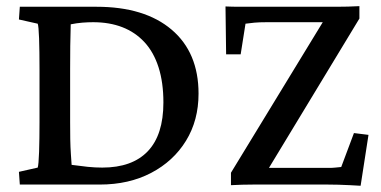

<svg xmlns="http://www.w3.org/2000/svg" viewBox="-20 -595 1228 619"><path d="M43.9 -573.2H291Q446.3 -573.2 533.2 -499.5Q620.1 -425.8 620.1 -293Q620.1 -207 579.6 -141.1Q539.1 -75.2 467.3 -37.6Q395.5 0 301.8 0H43.9L41 -41L101.6 -54.7Q104.5 -63.5 106 -105Q107.4 -146.5 107.4 -201.2V-371.1Q107.4 -430.7 106 -471.2Q104.5 -511.7 101.6 -518.6L41 -532.2ZM208 -516.6Q208 -508.8 207.5 -492.2Q207 -475.6 206.5 -446.8Q206.1 -418 206.1 -371.1V-201.2Q206.1 -172.9 206.5 -146.5Q207 -120.1 208.5 -98.6Q210 -77.1 210.9 -63.5Q239.3 -59.6 263.2 -57.1Q287.1 -54.7 309.6 -54.7Q406.2 -54.7 456.5 -107.4Q506.8 -160.2 506.8 -264.6Q506.8 -329.1 491.2 -377.9Q475.6 -426.8 445.8 -459Q416 -491.2 374.5 -507.3Q333 -523.4 280.3 -523.4Q263.7 -523.4 245.6 -522Q227.5 -520.5 208 -516.6ZM1142.6 3.9Q1127 2.9 1108.4 2Q1089.8 1 1070.8 0.5Q1051.8 0 1036.1 0H796.9Q777.3 0 760.3 0.5Q743.2 1 724.6 2V-38.1L1042 -558.6L1043 -523.4H839.8Q816.4 -523.4 800.8 -522Q785.2 -520.5 771.5 -518.6L755.9 -419.9H709L707 -574.2Q729.5 -573.2 752 -573.2Q774.4 -573.2 793 -573.2H1064.5Q1083 -573.2 1101.6 -573.7Q1120.1 -574.2 1138.7 -575.2V-535.2L825.2 -17.6V-53.7H1041Q1051.8 -53.7 1061 -54.7Q1070.3 -55.7 1080.1 -56.6L1121.1 -166L1168 -160.2Z"/></svg>

Font: Crimson Pro Medium
Style: Regular
Weight: 500
Designer: Jacques Le Bailly
Foundry: Baron von Fonthausen
Version: Version 1.003